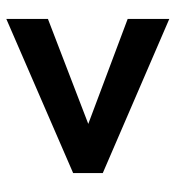

<svg xmlns="http://www.w3.org/2000/svg" viewBox="6 -553 557 609"><g transform="rotate(90 284.5 -248.5)"><path d="M40 10V-122L373 -250L40 -375V-507L529 -296V-202Z"/></g></svg>

Font: Atkinson Hyperlegible Next
Style: Bold
Weight: 700
Designer: Elliott Scott, Megan Eiswerth, Linus Boman, Theodore Petrosky, Letters from Sweden
Foundry: Applied Design Works, Letters from Sweden
Version: Version 2.001